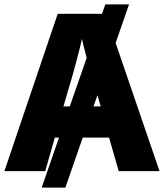

<svg xmlns="http://www.w3.org/2000/svg" viewBox="-20 -780 748 875"><path d="M521 0 477 -153H357L278 75H170L249 -153H230L186 0H0L243 -717H445L460 -760H568L507 -584L707 0ZM269 -295H298L375 -516Q369 -540 363 -563Q357 -586 353 -603Q349 -581 340.5 -548.5Q332 -516 324 -485.5Q316 -455 311 -438ZM439 -295 424 -346 406 -295Z"/></svg>

Font: Noto Sans ExtraBold
Style: Regular
Weight: 800
Designer: Monotype Design Team
Foundry: Monotype Imaging Inc.
Version: Version 2.007